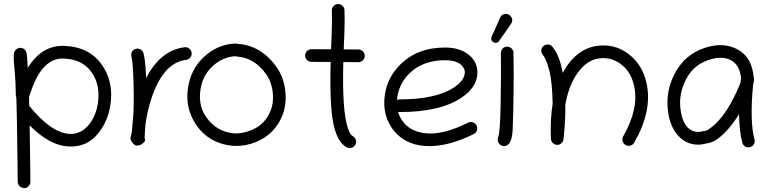

<svg xmlns="http://www.w3.org/2000/svg" viewBox="-20 -726 3850 962"><path d="M62 -235.4Q58.1 -246.1 58.6 -276.4Q58.6 -306.6 55.2 -348.6Q51.3 -390.6 49.3 -420.4Q47.4 -450.2 51.3 -463.4Q54.7 -475.6 67.4 -482.4Q79.1 -488.8 91.3 -484.9Q111.3 -478.5 114.3 -453.1Q117.2 -427.7 119.1 -385.7Q189 -500.5 302.7 -496.1Q429.7 -491.2 493.2 -397.5Q543.5 -323.2 536.1 -225.6Q528.3 -127.9 471.7 -57.6Q415 13.7 321.3 7.8Q227.5 2 128.4 -97.7Q129.4 -37.1 130.9 64.9L132.3 184.1Q132.3 197.3 123 207Q113.8 216.8 101.1 216.3Q88.4 215.8 78.6 207Q69.3 198.2 68.8 185.1L67.4 65.4Q64.9 -148.4 62 -235.4ZM126.5 -195.8Q234.9 -61.5 327.1 -55.2Q385.7 -51.8 426.3 -102.5Q466.8 -153.3 472.7 -229.5Q478.5 -305.7 440.4 -361.8Q395 -429.2 298.3 -432.6Q192.4 -436.5 135.7 -270Q128.9 -249.5 125.5 -240.2Q126 -218.8 126.5 -195.8Z M699.2 -458.5Q709.5 -418.9 711.9 -334Q782.7 -473.6 904.8 -489.3Q917.5 -490.7 928 -482.7Q938.5 -474.6 940.2 -461.7Q941.9 -448.7 933.8 -438.2Q925.8 -427.7 912.6 -426.3Q788.6 -410.6 730 -204.1Q715.8 -154.8 708.5 -100.6Q706.5 -63 705.1 -48.1Q703.6 -33.2 706.5 -27.3Q709.5 -21.5 700 -12Q690.4 -2.4 683.1 0.5Q661.6 8.8 649.4 -4.2Q637.2 -17.1 635 -26.6Q632.8 -36.1 636.5 -47.6Q640.1 -59.1 641.1 -71.5Q642.1 -84 647 -138.2Q651.9 -192.4 649.2 -300.5Q646.5 -408.7 640.4 -431.9Q634.3 -455.1 641.1 -466.6Q647.9 -478 660.6 -481.4Q673.3 -484.9 684.6 -478Q695.8 -471.2 699.2 -458.5Z M1168.9 -506.3Q1290.5 -499 1368.2 -386.2Q1407.2 -329.6 1411.1 -250Q1415 -170.4 1373 -105Q1346.2 -63 1303.5 -35.6Q1260.7 -8.3 1211.9 0.5Q1138.7 14.2 1070.1 -13.4Q1001.5 -41 960 -105Q907.7 -185.5 921.4 -282.7Q935.1 -379.9 1002.9 -441.9Q1070.8 -503.9 1157.2 -507.8Q1163.1 -508.3 1168.9 -506.3ZM1157.7 -444.3Q1095.7 -440.4 1045.2 -394.5Q994.6 -348.6 984.1 -274.4Q973.6 -200.2 1008.8 -146.2Q1043.9 -92.3 1094.7 -71.8Q1145.5 -51.3 1191.4 -60.1Q1279.3 -76.2 1319.3 -139.2Q1350.6 -187.5 1347.7 -248Q1344.7 -308.6 1314.9 -352.1Q1256.3 -437 1165.5 -442.9Q1161.6 -442.9 1157.7 -444.3Z M1540.5 -479.5 1638.7 -479Q1639.2 -490.2 1641.8 -555.2Q1644.5 -620.1 1642.6 -672.9Q1642.1 -686 1651.4 -695.6Q1660.6 -705.1 1673.6 -705.6Q1686.5 -706.1 1696 -697Q1705.6 -688 1706.1 -674.8Q1708 -619.6 1705.3 -554Q1702.6 -488.3 1702.1 -478.5L1775.9 -478Q1789.1 -478 1798.3 -468.5Q1807.6 -459 1807.6 -446Q1807.6 -433.1 1798.1 -423.8Q1788.6 -414.6 1775.9 -414.6Q1738.3 -415 1700.2 -415Q1693.4 -170.9 1723.1 -83.5Q1734.4 -51.3 1746.6 -44.7Q1758.8 -38.1 1762.7 -25.4Q1766.6 -12.7 1760.5 -1.2Q1754.4 10.3 1741.7 14.2Q1729 18.1 1717.3 12.2Q1654.3 -21.5 1641.1 -171.9Q1632.3 -269.5 1636.7 -415.5Q1588.4 -416 1540.5 -416Q1527.3 -416 1518.1 -425.5Q1508.8 -435.1 1508.8 -448Q1508.8 -460.9 1518.3 -470.2Q1527.8 -479.5 1540.5 -479.5Z M1974.6 -165.5Q1981.4 -140.6 1997.1 -119.1Q2036.6 -63.5 2121.1 -57.6Q2205.6 -51.8 2325.2 -111.3Q2336.9 -117.2 2349.6 -112.8Q2362.3 -108.4 2367.9 -96.7Q2373.5 -85 2369.4 -72.5Q2365.2 -60.1 2353.5 -54.2Q2218.3 12.7 2110.1 5.4Q2002 -2 1944.8 -82.5Q1896.5 -151.4 1907.2 -243.2Q1918 -335 1984.9 -401.9Q2071.3 -488.3 2210.9 -487.8Q2281.2 -487.8 2326.2 -453.6Q2377.9 -413.6 2371.3 -349.6Q2364.7 -285.6 2292.5 -236.8Q2186 -164.6 1982.4 -164.6Q1978.5 -164.6 1974.6 -165.5ZM1969.2 -225.1Q1975.6 -228 1982.4 -228Q2166.5 -228 2257.3 -289.6Q2304.7 -321.8 2308.6 -358.4Q2311.5 -385.3 2285.6 -404.8Q2259.8 -424.3 2211.4 -424.3Q2097.7 -424.3 2029.8 -356.9Q1975.1 -302.2 1969.2 -225.1Z M2486.8 -640.1Q2496.1 -656.7 2514.6 -656.2Q2533.2 -655.8 2542.2 -639.9Q2551.3 -624 2541.5 -607.9L2485.4 -527.3Q2471.7 -503.4 2451.4 -515.1Q2431.2 -526.9 2451.2 -559.1ZM2515.1 4.4Q2502.4 8.3 2490.7 2Q2479 -4.4 2475.6 -16.6Q2471.7 -28.8 2476.1 -39.1Q2485.8 -61 2488.3 -203.1Q2491.2 -345.2 2489.7 -460Q2489.7 -472.7 2498.5 -482.4Q2507.3 -492.2 2520.5 -492.2Q2533.2 -492.2 2543 -483.4Q2552.7 -474.1 2552.7 -460.9Q2554.7 -345.2 2553.2 -267.6Q2551.8 -189.9 2551.3 -157.2Q2550.8 -124.5 2548.8 -79.6Q2545.9 -4.9 2515.1 4.4Z M2748 -491.7Q2783.7 -449.2 2799.3 -360.8Q2864.7 -480.5 2970.7 -496.1Q3058.1 -508.8 3128.9 -455.6Q3199.7 -402.3 3220.2 -306.2Q3248.5 -169.9 3157.7 -11.2Q3151.4 0 3138.4 3.4Q3125.5 6.8 3114.3 0.5Q3103 -5.9 3099.6 -18.8Q3096.2 -31.7 3102.5 -43Q3181.2 -180.2 3157.7 -293Q3142.6 -365.7 3092 -403.8Q3041.5 -441.9 2980.2 -433.1Q2918.9 -424.3 2874 -360.6Q2829.1 -296.9 2812.5 -201.7Q2813.5 -125.5 2805.2 -47.4L2803.2 -28.3Q2801.8 -15.6 2791.7 -7.3Q2781.7 1 2769.3 -0.2Q2756.8 -1.5 2748.8 -11Q2740.7 -20.5 2740.2 -30.8Q2736.3 -127.9 2749 -206.1Q2747.1 -317.9 2731.7 -374.3Q2716.3 -430.7 2703.6 -445.8Q2690.9 -460.9 2692.1 -474.1Q2693.4 -487.3 2703.1 -495.6Q2712.9 -503.9 2726.3 -502.9Q2739.7 -502 2748 -491.7Z M3756.3 -339.4Q3760.3 -324.7 3753.4 -302.2Q3735.8 -117.2 3760.3 -27.3Q3763.7 -14.6 3757.1 -3.4Q3750.5 7.8 3738 11.2Q3725.6 14.6 3714.1 8.1Q3702.6 1.5 3699.2 -11.2Q3684.1 -67.9 3683.1 -153.8Q3636.2 -78.6 3583.5 -36.1Q3551.3 -10.3 3517.1 -6.8Q3481.9 3.4 3447.5 -4.4Q3413.1 -12.2 3386.7 -37.1Q3335.4 -85.4 3325.9 -178Q3316.4 -270.5 3358.9 -354Q3409.7 -453.6 3513.2 -486.8Q3604 -516.6 3675.5 -478.5Q3747.1 -440.4 3756.3 -339.4ZM3692.9 -335Q3686.5 -400.9 3642.3 -424.3Q3598.1 -447.8 3532.7 -426.3Q3454.6 -401.4 3418 -329.8Q3381.3 -258.3 3388.7 -186.8Q3396 -115.2 3427.5 -85.7Q3459 -56.2 3502.4 -68.8Q3506.3 -69.8 3514.4 -70.3Q3522.5 -70.8 3547.4 -90.3Q3613.3 -142.1 3669.9 -264.2Q3684.6 -295.9 3690.9 -314.9Q3691.9 -324.7 3692.9 -335Z"/></svg>

Font: Chilanka
Style: Regular
Weight: 400
Designer: Santhosh Thottingal <santhosh.thottingal@gmail.com>
Foundry: Swathanthra Malayalam Computing(SMC)
Version: Version 1.3; 20181103